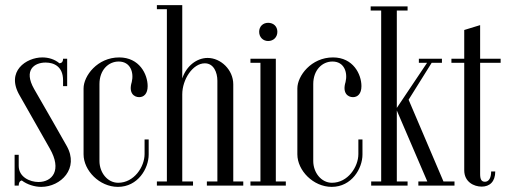

<svg xmlns="http://www.w3.org/2000/svg" viewBox="-20 -724 1985 749"><path d="M53 -120H37V0H53C53 -10 56 -18 65 -20C86 -4 115 5 141 5C217 5 290 -67 240 -155C216 -197 158 -300 113 -377C71 -451 114 -480 158 -480C191 -480 226 -464 226 -411V-388H242V-495H226C226 -482 220 -478 212 -477C193 -493 169 -500 145 -500C83 -500 1 -446 57 -351C94 -286 148 -191 174 -145C223 -60 184 -14 130 -14C97 -14 53 -33 53 -77Z M306 -379V-122C306 -59 368 5 440 5C518 5 560 -67 560 -121V-180H544V-123C544 -73 503 -11 441 -11C399 -11 368 -51 368 -96V-396C368 -451 403 -484 443 -484C489 -484 503 -441 494 -404C481 -362 502 -345 523 -345C541 -345 556 -358 556 -388C556 -434 524 -500 445 -500C360 -500 306 -428 306 -379Z M592 0H733V-16H691V-356C691 -414 732 -477 779 -477C814 -477 828 -441 828 -409V-16H787V0H929V-16H890V-395C890 -452 841 -498 790 -498C748 -498 707 -467 691 -418V-704H592V-688H631V-16H592Z M991 -600C991 -579 1006 -564 1026 -564C1047 -564 1062 -579 1062 -600C1062 -621 1047 -635 1026 -635C1006 -635 991 -621 991 -600ZM957 0H1095V-16H1056V-495H957V-479H996V-16H957Z M1140 -379V-122C1140 -59 1202 5 1274 5C1352 5 1394 -67 1394 -121V-180H1378V-123C1378 -73 1337 -11 1275 -11C1233 -11 1202 -51 1202 -96V-396C1202 -451 1237 -484 1277 -484C1323 -484 1337 -441 1328 -404C1315 -362 1336 -345 1357 -345C1375 -345 1390 -358 1390 -388C1390 -434 1358 -500 1279 -500C1194 -500 1140 -428 1140 -379Z M1428 0H1570V-16H1528V-293L1647 -16H1612V0H1753V-16H1710L1574 -335L1664 -479H1704V-495H1614V-479H1646L1528 -303V-683H1570V-699H1426V-683H1467V-16H1428Z M1741 -479H1791V-60C1791 -14 1829 4 1859 4C1890 4 1912 -15 1912 -55H1896C1896 -27 1885 -15 1872 -15C1859 -15 1853 -23 1853 -45V-479H1933V-495H1853V-626L1791 -607V-495H1741Z"/></svg>

Font: Emberly
Style: Regular
Weight: 400
Designer: Rajesh Rajput
Foundry: Rajesh Rajput
Version: Version 1.000